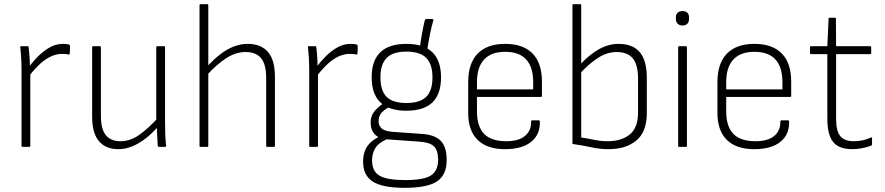

<svg xmlns="http://www.w3.org/2000/svg" viewBox="-20 -703 4234 919"><path d="M88 0Q83 0 83 -5V-368Q83 -397 81.5 -423.5Q80 -450 77 -476Q76 -482 82 -482H112Q117 -482 117 -476Q120 -454 121.5 -429Q123 -404 123 -379L125 -356V-5Q125 0 119 0ZM115 -334 114 -377Q133 -403 159 -430Q185 -457 216 -475Q247 -493 281 -493Q300 -493 310 -490Q315 -488 315 -483Q315 -474 315 -465Q315 -456 314 -448Q314 -441 306 -442Q301 -444 293 -444.5Q285 -445 276 -445Q246 -445 217 -429.5Q188 -414 162.5 -388.5Q137 -363 115 -334Z M547 11Q486 11 453.5 -27.5Q421 -66 421 -145V-476Q421 -482 426 -482H457Q463 -482 463 -476V-148Q463 -85 486.5 -56Q510 -27 557 -27Q603 -27 646 -57Q689 -87 736 -139L737 -98Q706 -62 674 -38Q642 -14 610.5 -1.5Q579 11 547 11ZM742 0Q736 0 735 -5Q734 -29 732.5 -53Q731 -77 730 -102L728 -120V-476Q728 -482 734 -482H765Q770 -482 770 -476V-115Q770 -86 771 -59Q772 -32 775 -6Q776 0 769 0Z M1259 0Q1254 0 1254 -5V-331Q1254 -395 1229.5 -424.5Q1205 -454 1156 -454Q1108 -454 1062 -424Q1016 -394 969 -342V-382Q1002 -418 1033.5 -442.5Q1065 -467 1098 -480Q1131 -493 1166 -493Q1229 -493 1262.5 -454.5Q1296 -416 1296 -334V-5Q1296 0 1290 0ZM939 0Q935 0 935 -5V-678Q935 -683 940 -683H971Q977 -683 977 -678V-5Q977 0 971 0Z M1465 0Q1460 0 1460 -5V-368Q1460 -397 1458.5 -423.5Q1457 -450 1454 -476Q1453 -482 1459 -482H1489Q1494 -482 1494 -476Q1497 -454 1498.5 -429Q1500 -404 1500 -379L1502 -356V-5Q1502 0 1496 0ZM1492 -334 1491 -377Q1510 -403 1536 -430Q1562 -457 1593 -475Q1624 -493 1658 -493Q1677 -493 1687 -490Q1692 -488 1692 -483Q1692 -474 1692 -465Q1692 -456 1691 -448Q1691 -441 1683 -442Q1678 -444 1670 -444.5Q1662 -445 1653 -445Q1623 -445 1594 -429.5Q1565 -414 1539.5 -388.5Q1514 -363 1492 -334Z M1917 196Q1810 196 1764 166Q1718 136 1718 72Q1718 23 1741 -7Q1764 -37 1811 -56L1851 -44Q1805 -29 1783 -3Q1761 23 1761 66Q1761 117 1797 138Q1833 159 1919 159Q2009 159 2043 136.5Q2077 114 2077 62Q2077 16 2056.5 -3Q2036 -22 1987 -25L1834 -36Q1795 -38 1774.5 -59.5Q1754 -81 1754 -116Q1754 -147 1771 -168.5Q1788 -190 1819 -211L1848 -193Q1821 -180 1806.5 -163.5Q1792 -147 1792 -123Q1792 -103 1806 -89Q1820 -75 1859 -72L2000 -62Q2061 -58 2089.5 -29Q2118 0 2118 63Q2118 134 2072 165Q2026 196 1917 196ZM1925 -173Q1842 -173 1800.5 -213Q1759 -253 1759 -333Q1759 -413 1800.5 -453Q1842 -493 1926 -493Q2009 -493 2050 -452.5Q2091 -412 2091 -333Q2091 -253 2050 -213Q2009 -173 1925 -173ZM1925 -210Q1990 -210 2020 -239.5Q2050 -269 2050 -333Q2050 -396 2020 -426Q1990 -456 1925 -456Q1861 -456 1831 -426Q1801 -396 1801 -333Q1801 -269 1830.5 -239.5Q1860 -210 1925 -210ZM2024 -460 1989 -471Q1994 -510 2000.5 -545.5Q2007 -581 2013 -605Q2015 -612 2021 -612H2049Q2056 -612 2054 -605Q2046 -578 2038.5 -541Q2031 -504 2024 -460Z M2401 11Q2313 12 2267 -32.5Q2221 -77 2221 -162V-310Q2221 -400 2266.5 -446.5Q2312 -493 2398 -493Q2484 -493 2529 -447Q2574 -401 2574 -312V-245Q2574 -239 2569 -239H2263V-170Q2263 -98 2297 -62.5Q2331 -27 2403 -27Q2462 -27 2492.5 -52Q2523 -77 2522 -121Q2522 -127 2528 -127H2560Q2564 -127 2564 -122Q2566 -60 2523.5 -25Q2481 10 2401 11ZM2263 -275H2532V-310Q2532 -382 2498.5 -418.5Q2465 -455 2398 -455Q2331 -455 2297 -418Q2263 -381 2263 -310Z M2892 11Q2851 11 2810.5 2Q2770 -7 2720 -14V-678Q2720 -683 2725 -683H2756Q2762 -683 2762 -678V-45Q2794 -40 2825.5 -33.5Q2857 -27 2888 -27Q2955 -27 2994.5 -59.5Q3034 -92 3034 -164V-327Q3034 -393 3009 -423.5Q2984 -454 2931 -454Q2888 -454 2845.5 -428Q2803 -402 2752 -347L2753 -390Q2801 -442 2847 -467.5Q2893 -493 2940 -493Q3009 -493 3042.5 -453Q3076 -413 3076 -330V-162Q3076 -73 3026.5 -31Q2977 11 2892 11Z M3231 0Q3226 0 3226 -5V-476Q3226 -482 3231 -482H3262Q3268 -482 3268 -476V-5Q3268 0 3262 0ZM3247 -581Q3232 -581 3223.5 -589.5Q3215 -598 3215 -612V-620Q3215 -634 3223.5 -642Q3232 -650 3247 -650Q3262 -650 3270 -642Q3278 -634 3278 -620V-612Q3278 -598 3270 -589.5Q3262 -581 3247 -581Z M3594 11Q3506 12 3460 -32.5Q3414 -77 3414 -162V-310Q3414 -400 3459.5 -446.5Q3505 -493 3591 -493Q3677 -493 3722 -447Q3767 -401 3767 -312V-245Q3767 -239 3762 -239H3456V-170Q3456 -98 3490 -62.5Q3524 -27 3596 -27Q3655 -27 3685.5 -52Q3716 -77 3715 -121Q3715 -127 3721 -127H3753Q3757 -127 3757 -122Q3759 -60 3716.5 -25Q3674 10 3594 11ZM3456 -275H3725V-310Q3725 -382 3691.5 -418.5Q3658 -455 3591 -455Q3524 -455 3490 -418Q3456 -381 3456 -310Z M4059 11Q4018 11 3991.5 -3.5Q3965 -18 3952.5 -50.5Q3940 -83 3940 -134V-444H3862Q3857 -444 3857 -450V-476Q3857 -482 3862 -482H3940L3946 -613Q3946 -618 3951 -618H3976Q3981 -618 3981 -613L3982 -482H4144Q4150 -482 4150 -476V-450Q4150 -444 4144 -444H3982V-134Q3982 -76 4002 -51.5Q4022 -27 4067 -27Q4088 -27 4109.5 -31.5Q4131 -36 4148 -45Q4154 -47 4154 -40V-13Q4154 -8 4150 -6Q4132 1 4108 6Q4084 11 4059 11Z"/></svg>

Font: Sofia Sans Semi Condensed ExtraLight
Style: Regular
Weight: 250
Version: Version 4.100